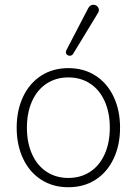

<svg xmlns="http://www.w3.org/2000/svg" viewBox="-20 -778 574 806"><path d="M50 -242Q50 -315 77 -372Q104 -429 153 -460.5Q202 -492 267 -492Q332 -492 381 -460.5Q430 -429 457 -372Q484 -315 484 -242Q484 -169 457 -112Q430 -55 381 -23.5Q332 8 267 8Q202 8 153 -23.5Q104 -55 77 -112Q50 -169 50 -242ZM441 -242Q441 -305 419.5 -353Q398 -401 358.5 -427Q319 -453 267 -453Q215 -453 175.5 -427Q136 -401 114.5 -353Q93 -305 93 -242Q93 -179 114.5 -131Q136 -83 175.5 -57Q215 -31 267 -31Q319 -31 358.5 -57Q398 -83 419.5 -131Q441 -179 441 -242ZM259 -568 350 -743Q358 -758 371.5 -758Q385 -758 392 -747Q399 -736 391 -723L287 -552Q282 -544 273 -544Q264 -544 259 -551Q254 -558 259 -568Z"/></svg>

Font: SN Pro Thin
Style: Regular
Weight: 200
Designer: Tobias Whetton
Foundry: Supernotes
Version: Version 1.003;Glyphs 3.3 (3324)